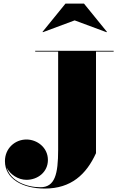

<svg xmlns="http://www.w3.org/2000/svg" viewBox="-20 -1038 680 1088"><path d="M403 -922.5 583.5 -855.5 586 -857.5 456 -1017.5H351L221 -857.5L223 -855.5ZM179.5 -750V-745.5H309.5V-190C309.5 -50.5 291 23 209 23C131.5 23 40.5 -10.5 18 -88.5C37 -49 83.5 -19 130 -19C194.5 -19 251.5 -63.5 251.5 -131.5C251.5 -202.5 190 -247.5 130 -247.5C64.5 -247.5 8 -197 8 -125C8 -25 107 30.5 234 30.5C383 30.5 469 -49.5 524 -170V-745.5H624V-750Z"/></svg>

Font: Bodoni* 36pt Fatface
Style: Regular
Weight: 900
Version: Version 2.3